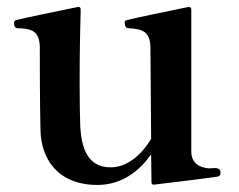

<svg xmlns="http://www.w3.org/2000/svg" viewBox="-20 -514 679 545"><path d="M589 -37C584 -37 579 -36 573 -36C550 -38 523 -48 523 -84V-487C523 -492 520 -495 514 -494C479 -487 349 -460 340 -457C335 -456 334 -453 334 -450C334 -444 335 -435 343 -434C384 -432 406 -425 407 -380L409 -120C379 -70 338 -39 294 -39C228 -39 212 -95 208 -151C207 -170 206 -226 206 -283C206 -362 208 -458 209 -487C209 -493 206 -495 200 -494C165 -487 35 -460 26 -457C21 -456 20 -452 20 -448C20 -444 20 -435 29 -434C70 -433 92 -426 93 -381C93 -337 93 -222 95 -142C97 -70 138 11 257 11C329 11 379 -33 409 -76L410 3C410 9 413 11 418 10C454 6 591 -11 599 -13C605 -15 606 -19 606 -23C606 -29 605 -37 589 -37Z"/></svg>

Font: Shippori Mincho OTF
Style: Bold
Weight: 800
Designer: FONTDASU
Foundry: FONTDASU / Google Inc. / but / Adobe
Version: Version 3.300;hotconv 1.0.109;makeotfexe 2.5.65596